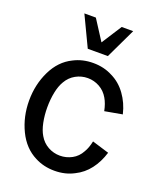

<svg xmlns="http://www.w3.org/2000/svg" viewBox="-188 -1178 1094 1309"><g transform="rotate(20 358.5 -523.0)"><path d="M516.7 -180.2Q493.8 -137.5 453.1 -115.6Q412.5 -93.8 366.7 -93.8Q320.8 -93.8 280.2 -116.1Q239.6 -138.5 215.6 -180.2Q194.8 -214.6 184.4 -266.1Q174 -317.7 174 -374Q174 -432.3 184.4 -483.9Q194.8 -535.4 215.6 -569.8Q239.6 -611.5 280.2 -633.9Q320.8 -656.2 366.7 -656.2Q412.5 -656.2 452.6 -633.9Q492.7 -611.5 516.7 -569.8Q537.5 -534.4 547.9 -482.3L675 -505.2L674 -507.3Q656.2 -582.3 613 -642.2Q569.8 -702.1 507.3 -732.3Q444.8 -765.6 366.7 -765.6Q288.5 -765.6 225 -732.3Q137.5 -689.6 89.6 -591.1Q41.7 -492.7 41.7 -376Q41.7 -259.4 89.6 -160.4Q137.5 -61.5 225 -17.7Q288.5 15.6 366.7 15.6Q444.8 15.6 507.3 -17.7Q566.7 -46.9 607.3 -100Q647.9 -153.1 669.8 -225L546.9 -262.5Q536.5 -212.5 516.7 -180.2ZM296.9 -843.8 192.7 -1062.5H276L369.8 -916.7L463.5 -1062.5H546.9L442.7 -843.8Z"/></g></svg>

Font: Vladivostok Bold
Style: Regular
Weight: 700
Width: 4
Designer: Michael Sharanda
Foundry: Michael Sharanda
Version: Version 1.005